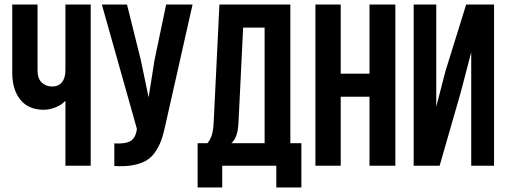

<svg xmlns="http://www.w3.org/2000/svg" viewBox="-20 -720 2204 834"><path d="M264.2 -700.2H374V0H264.2V-282.2Q247.1 -263.7 220.5 -253.4Q193.8 -243.2 169.9 -243.2Q104 -243.2 68.6 -286.6Q33.2 -330.1 33.2 -403.8V-700.2H143.1V-413.1Q143.1 -379.4 161.1 -361.8Q179.2 -344.2 207 -344.2Q233.9 -344.2 249 -362.8Q264.2 -381.3 264.2 -416Z M816.4 -700.2 698.7 -178.2Q690.4 -138.2 680.2 -110.1Q669.9 -82 653.3 -58.3Q636.7 -34.7 613.3 -21.5Q589.8 -8.3 555.9 -2.2Q522 3.9 476.6 1V-97.2Q521.5 -94.2 544.4 -106Q567.4 -117.7 573.7 -153.8L574.7 -160.2L422.4 -700.2H531.7L591.3 -460.9L625.5 -296.9L651.4 -460L701.7 -700.2Z M1289.1 94.2H1180.2V0H945.3V94.2H838.4V-98.1H881.3Q895 -115.2 900.9 -136Q906.7 -156.7 908.2 -189L933.1 -700.2H1241.2V-98.1H1289.1ZM1036.1 -600.1 1016.1 -190.9Q1014.2 -152.3 1006.8 -132.1Q999.5 -111.8 985.4 -98.1H1129.4V-600.1Z M1460 -299.8V0H1350.1V-700.2H1460V-399.9H1585V-700.2H1697.3V0H1585V-299.8Z M1981.9 -320.8 1889.6 0H1776.9V-700.2H1875V-256.8L1915 -411.1L2004.9 -700.2H2126V0H2026.9V-493.2Z"/></svg>

Font: VL Bebas Neue Bold
Style: Regular
Weight: 700
Designer: Ryoichi Tsunekawa
Foundry: Ryoichi Tsunekawa
Version: Version 1.300